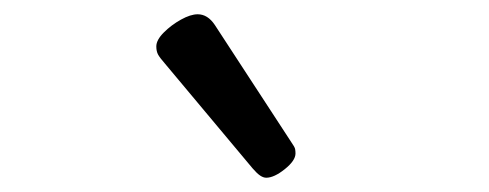

<svg xmlns="http://www.w3.org/2000/svg" viewBox="-20 -859 685 269"><path d="M353 -610Q349 -610 344.5 -613Q340 -616 334 -623L211 -770Q204 -778 201.5 -782.5Q199 -787 199 -794Q199 -803 209.5 -813.5Q220 -824 233.5 -831.5Q247 -839 257 -839Q271 -839 281 -824L388 -660Q393 -653 393.5 -650Q394 -647 394 -644Q394 -634 379 -622Q364 -610 353 -610Z"/></svg>

Font: Playwrite IT Trad
Style: Regular
Weight: 400
Designer: Veronika Burian, José Scaglione
Foundry: TypeTogether
Version: Version 1.002